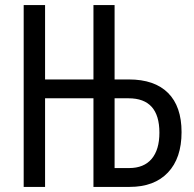

<svg xmlns="http://www.w3.org/2000/svg" viewBox="-20 -734 761 754"><path d="M73 0V-714H157V-422H347V-714H430V-422H486Q587 -422 640 -369Q693 -316 693 -215Q693 -113 639.5 -56.5Q586 0 489 0H347V-348H157V0ZM430 -74H487Q545 -74 575.5 -110Q606 -146 606 -213Q606 -348 485 -348H430Z"/></svg>

Font: Noto Sans ExtraCondensed
Style: Regular
Weight: 400
Width: 2
Designer: Monotype Design Team
Foundry: Monotype Imaging Inc.
Version: Version 2.013; ttfautohint (v1.8.4.7-5d5b)